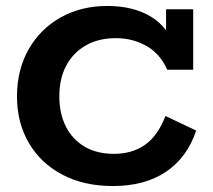

<svg xmlns="http://www.w3.org/2000/svg" viewBox="-20 -614 714 644"><path d="M359 10Q261 10 188.5 -28.5Q116 -67 76.5 -135Q37 -203 37 -290Q37 -380 76 -448.5Q115 -517 183.5 -555.5Q252 -594 340 -594Q427 -594 486.5 -558Q546 -522 570 -447L537 -469V-583H628V-380H541Q517 -434 471 -460Q425 -486 369 -486Q310 -486 267.5 -461.5Q225 -437 202 -393.5Q179 -350 179 -291Q179 -233 201 -189.5Q223 -146 264 -122Q305 -98 362 -98Q423 -98 466 -128Q509 -158 535 -225L638 -176Q608 -86 537 -38Q466 10 359 10Z"/></svg>

Font: Rokkitt
Style: Bold
Weight: 700
Designer: Vernon Adams
Foundry: Vernon Adams
Version: Version 3.103